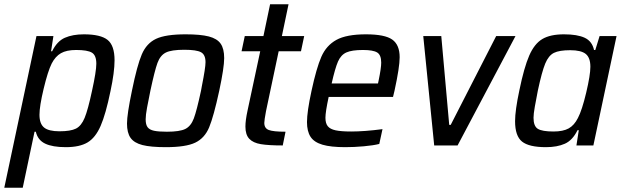

<svg xmlns="http://www.w3.org/2000/svg" viewBox="-40 -678 2902 895"><path d="M130 -510H209L198 -439H203Q226 -486 262.5 -502Q299 -518 351 -518Q429 -518 461.5 -492Q494 -466 494 -397Q494 -342 475 -253Q453 -146 429 -91Q405 -36 368 -14Q331 8 267 8Q205 8 170.5 -8.5Q136 -25 127 -64H121L66 197H-20ZM389 -255Q409 -346 409 -381Q409 -420 388.5 -432.5Q368 -445 315 -445Q270 -445 244 -430Q218 -415 201 -382Q183 -346 163.5 -264.5Q144 -183 144 -143Q144 -101 165.5 -83.5Q187 -66 237 -66Q289 -66 314 -78.5Q339 -91 354.5 -128.5Q370 -166 389 -255Z M552 -102Q552 -145 575 -255Q599 -373 621 -424.5Q643 -476 687.5 -497Q732 -518 825 -518Q895 -518 933.5 -508Q972 -498 988.5 -474.5Q1005 -451 1005 -407Q1005 -363 982 -255Q956 -135 935 -84.5Q914 -34 870 -13Q826 8 733 8Q662 8 623.5 -2Q585 -12 568.5 -35.5Q552 -59 552 -102ZM897 -255 901 -277Q918 -362 918 -388Q918 -423 897 -434.5Q876 -446 819 -446Q759 -446 733 -433Q707 -420 694 -384.5Q681 -349 661 -255Q652 -212 645.5 -176.5Q639 -141 639 -122Q639 -97 648 -85Q657 -73 678 -68.5Q699 -64 738 -64Q798 -64 824 -77Q850 -90 863.5 -126Q877 -162 897 -255Z M1104 -88Q1104 -117 1114 -163L1173 -439H1086L1101 -510H1188L1219 -658H1305L1274 -510H1378L1363 -439H1259L1200 -160Q1192 -117 1192 -105Q1192 -80 1213 -72Q1234 -64 1291 -64L1278 0Q1212 0 1176 -6Q1140 -12 1122 -31Q1104 -50 1104 -88Z M1391 -109Q1391 -157 1412 -254Q1435 -361 1458 -413.5Q1481 -466 1528 -492Q1575 -518 1666 -518Q1754 -518 1788.5 -493.5Q1823 -469 1823 -411Q1823 -365 1799 -255L1792 -226H1492Q1477 -156 1477 -129Q1477 -103 1488 -89.5Q1499 -76 1524.5 -70.5Q1550 -65 1597 -65Q1659 -65 1743 -76L1728 -7Q1700 0 1655.5 4Q1611 8 1569 8Q1502 8 1463 -3.5Q1424 -15 1407.5 -40.5Q1391 -66 1391 -109ZM1722 -289 1725 -303Q1737 -361 1737 -386Q1737 -422 1718 -433.5Q1699 -445 1652 -445Q1600 -445 1574.5 -433.5Q1549 -422 1535.5 -391Q1522 -360 1506 -289Z M1984 0 1933 -510H2017L2054 -96H2061L2273 -510H2363L2093 0Z M2361 -113Q2361 -163 2381 -257Q2403 -364 2427 -419Q2451 -474 2488 -496Q2525 -518 2589 -518Q2651 -518 2685.5 -502Q2720 -486 2729 -445H2735L2755 -510H2834L2726 0H2647L2658 -71H2652Q2629 -24 2593 -8Q2557 8 2505 8Q2426 8 2393.5 -18Q2361 -44 2361 -113ZM2654 -128Q2673 -164 2692.5 -246Q2712 -328 2712 -367Q2712 -409 2690.5 -426.5Q2669 -444 2618 -444Q2567 -444 2542 -431.5Q2517 -419 2501.5 -381.5Q2486 -344 2467 -255Q2459 -214 2453 -180.5Q2447 -147 2447 -129Q2447 -90 2467 -77.5Q2487 -65 2540 -65Q2585 -65 2611 -79.5Q2637 -94 2654 -128Z"/></svg>

Font: Saira Semi Condensed
Style: Italic
Weight: 400
Width: 4
Italic angle: -12°
Designer: Hector Gatti with collaboration of the Omnibus-Type team
Foundry: Omnibus-Type
Version: Version 1.001; ttfautohint (v1.8)